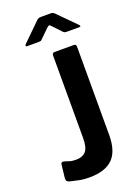

<svg xmlns="http://www.w3.org/2000/svg" viewBox="-178 -1031 794 1112"><g transform="rotate(-20 218.5 -475.0)"><path d="M363 -182Q363 -82 316 -36Q269 10 172 10Q136 10 106 3.5Q76 -3 55 -8Q45 -10 40 -16.5Q35 -23 36 -36L45 -114Q46 -131 62 -128Q76 -125 92 -119Q108 -113 133 -113Q175 -113 195 -136Q215 -159 215 -218V-725Q215 -742 230 -742H349Q363 -742 363 -726V-182ZM315 -836 266 -888Q257 -898 253 -898Q249 -898 238 -888L185 -836Q179 -830 175.5 -829Q172 -828 164 -828H92Q85 -828 84.5 -832.5Q84 -837 90 -843L196 -947Q202 -954 208.5 -957Q215 -960 226 -960H287Q296 -960 301 -956.5Q306 -953 310 -949L415 -843Q430 -828 413 -828H336Q330 -828 324.5 -829.5Q319 -831 315 -836Z"/></g></svg>

Font: Libre Franklin SemiBold
Style: Regular
Weight: 600
Designer: Pablo Impallari, Rodrigo Fuenzalida, Nhung Nguyen
Foundry: Impallari Type
Version: Version 3.000